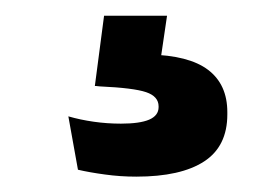

<svg xmlns="http://www.w3.org/2000/svg" viewBox="-20 -34 346 250"><path d="M115.5 -13.5H197.5L185.5 68L135 38Q144.5 37 154.2 36.8Q164 36.5 173.5 37Q226 38 251 57Q276 76 276 112V115Q276 156.5 245.8 176.2Q215.5 196 157.5 196Q136.5 196 116.5 193.2Q96.5 190.5 81.5 187L69 117.5Q84.5 122 102 124.5Q119.5 127 137.5 127Q162 127 174.2 121.8Q186.5 116.5 186.5 105.5V104.5Q186.5 91.5 170.2 86Q154 80.5 110 78.5Q106.5 78 105.2 78Q104 78 103.5 78Z"/></svg>

Font: Anek Devanagari Medium SemiBold
Style: Regular
Weight: 600
Version: Version 1.003